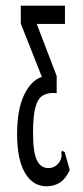

<svg xmlns="http://www.w3.org/2000/svg" viewBox="-20 -477 290 674"><path d="M144 177Q95 177 67.5 129.5Q40 82 40 -6Q40 -92 64.5 -143.5Q89 -195 127 -207L53 -394V-457H208V-393H109L179 -210V-150Q150 -153 131.5 -142.5Q113 -132 104.5 -101Q96 -70 96 -11Q96 58 109.5 85.5Q123 113 150 113Q173 113 188 93Q195 80 196 73Q197 66 195 58L198 52L207 57L225 120Q209 153 188.5 165Q168 177 144 177Z"/></svg>

Font: Inconsolata UltraCondensed Medium
Style: Regular
Weight: 500
Width: 1
Monospace: yes
Designer: Raph Levien, Cyreal, Brenton Simpson
Foundry: Raph Levien, Cyreal, Google
Version: Version 3.001; ttfautohint (v1.8.2.53-6de2)